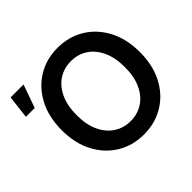

<svg xmlns="http://www.w3.org/2000/svg" viewBox="-172 -952 1177 1177"><g transform="rotate(-45 416.5 -363.5)"><path d="M458.5 11.7Q360.8 11.7 284.4 -34.9Q208 -81.5 163.8 -165.8Q119.6 -250 119.6 -363.3Q119.6 -477.1 163.8 -561.5Q208 -646 284.4 -692.6Q360.8 -739.3 458.5 -739.3Q555.7 -739.3 632.3 -692.6Q709 -646 753.2 -561.5Q797.4 -477.1 797.4 -363.3Q797.4 -250 753.2 -165.5Q709 -81.1 632.3 -34.7Q555.7 11.7 458.5 11.7ZM458.5 -104Q518.1 -104 565.2 -134.3Q612.3 -164.6 639.6 -222.4Q667 -280.3 667 -363.3Q667 -446.8 639.6 -504.9Q612.3 -563 565.2 -593.3Q518.1 -623.5 458.5 -623.5Q398.9 -623.5 351.8 -593.3Q304.7 -563 277.1 -504.9Q249.5 -446.8 249.5 -363.3Q249.5 -280.3 277.1 -222.4Q304.7 -164.6 351.8 -134.3Q398.9 -104 458.5 -104ZM22.5 -577.1 40 -727.5H152.3L99.1 -577.1Z"/></g></svg>

Font: Inter Display SemiBold
Style: Regular
Weight: 600
Designer: Rasmus Andersson
Foundry: rsms
Version: Version 4.001;git-9221beed3